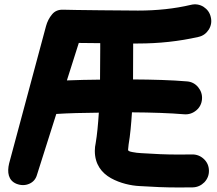

<svg xmlns="http://www.w3.org/2000/svg" viewBox="-20 -765 977 866"><path d="M930.7 -688C926.3 -708 915 -723.1 897.9 -734.4C880.4 -745.1 861.3 -748 841.3 -743.2C767.1 -725.6 687 -717.3 602.5 -717.3C571.8 -717.3 294.9 -719.7 266.1 -721.2C244.1 -722.2 227.1 -715.3 214.8 -700.2C202.1 -685.1 192.9 -667 187.5 -647L21 -27.3C11.7 12.2 17.1 48.8 54.2 64C74.2 71.8 93.8 71.8 111.8 64C129.9 56.2 141.6 42.5 147 22.9L233.9 -251C284.7 -254.4 357.4 -256.3 425.8 -256.8C422.4 -204.6 418 -156.7 411.6 -119.6C409.2 -107.9 407.7 -97.7 407.7 -84.5C407.7 -23.9 438.5 15.1 480.5 38.6C522.5 62 571.3 72.3 608.9 74.2C671.4 78.1 723.1 80.6 787.1 80.6C808.1 80.6 828.1 80.6 849.6 80.1C869.6 79.6 887.2 71.8 901.9 57.1C916 42 922.9 24.4 922.4 3.9C921.9 -16.1 914.6 -33.7 899.4 -47.9C884.3 -62 866.2 -68.8 846.2 -68.4C826.2 -67.9 808.1 -67.9 787.1 -67.9C724.6 -67.9 681.2 -70.3 617.7 -74.2C603.5 -74.7 589.8 -76.7 577.1 -79.1C564 -81.5 557.6 -84.5 557.6 -88.9C557.6 -92.8 558.1 -98.1 560.1 -113.3C567.4 -155.8 571.8 -205.1 575.2 -258.3C663.1 -257.8 748.5 -254.9 811 -249.5C831.1 -248 849.1 -253.9 865.2 -267.1C880.9 -280.3 889.6 -297.4 891.1 -317.9C892.6 -337.9 886.7 -356 873.5 -372.1C860.4 -387.7 843.3 -396.5 823.2 -397.9C754.9 -403.8 668.5 -406.2 580.1 -406.7C580.6 -454.1 580.6 -502 580.6 -546.4V-568.8H602.5C696.8 -568.8 787.6 -578.6 875.5 -598.6C895.5 -603 910.6 -614.3 921.9 -631.8C932.6 -649.4 935.5 -668 930.7 -688ZM335.4 -571.3C364.7 -570.8 398.4 -570.3 432.1 -570.3V-546.4C432.1 -502 431.6 -454.6 431.2 -405.8C380.9 -405.3 328.6 -404.3 281.7 -402.3Z"/></svg>

Font: Mikhak ExtraBold
Style: Regular
Weight: 800
Designer: Amin Abedi
Version: Version 3.2